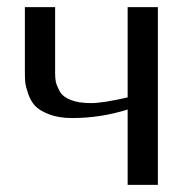

<svg xmlns="http://www.w3.org/2000/svg" viewBox="-20 -520 544 540"><path d="M339 -246V-500H424V0H339V-212Q263 -188 183 -188Q145 -188 118 -198.5Q91 -209 78.5 -222.5Q66 -236 59 -257Q52 -278 51 -288.5Q50 -299 50 -315V-500H135V-315Q135 -300 137 -290Q139 -280 147.5 -264Q156 -248 178.5 -239Q201 -230 236 -230Q269 -230 339 -246Z"/></svg>

Font: Tenor Sans
Style: Regular
Weight: 400
Designer: Denis Masharov
Foundry: Denis Masharov
Version: Version 1.1